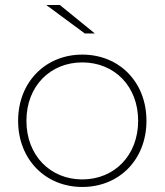

<svg xmlns="http://www.w3.org/2000/svg" viewBox="-20 -740 654 763"><path d="M317 -607H357L218 -720H164ZM307 3C454 3 562 -106 562 -260C562 -414 454 -523 307 -523C161 -523 52 -414 52 -260C52 -106 161 3 307 3ZM307 -27C180 -27 85 -122 85 -260C85 -398 180 -492 307 -492C434 -492 529 -398 529 -260C529 -122 434 -27 307 -27Z"/></svg>

Font: Talent ExtraLight
Style: Regular
Weight: 200
Designer: Mike Powis
Version: Version 1.001;hotconv 1.0.109;makeotfexe 2.5.65596